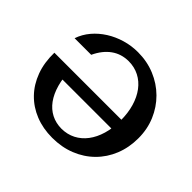

<svg xmlns="http://www.w3.org/2000/svg" viewBox="-169 -948 1184 1184"><g transform="rotate(45 423.5 -356.0)"><path d="M414.1 17.8Q333.8 17.8 266.9 -8.9Q199.9 -35.7 151.4 -85.6Q102.9 -135.6 77 -205.7Q51.1 -275.7 52.9 -362.9H197.5Q199.3 -291.4 214.9 -235.8Q230.6 -180.2 258.7 -141.7Q286.8 -103.2 326.3 -82.9Q365.7 -62.6 415.2 -62.2Q465.3 -62.6 506.2 -83.6Q547.1 -104.6 576.5 -143.3Q605.9 -182 621.7 -235.7Q637.6 -289.3 637.6 -355.1Q637.6 -421.4 621.7 -475.4Q605.9 -529.5 576.4 -568.6Q546.9 -607.7 505.9 -628.8Q464.8 -649.9 414.7 -650.2Q350 -649.9 301.8 -615.1Q253.5 -580.3 222.6 -514.3H77.8Q94.1 -562.3 127.4 -601.8Q160.7 -641.2 206.3 -670.1Q252 -698.9 305.5 -714.5Q359 -730.1 415.2 -730.1Q495.2 -730.1 563.9 -701.6Q632.6 -673.2 683.9 -622.2Q735.2 -571.2 763.9 -503.3Q792.6 -435.4 792.6 -356.7Q792.6 -275.2 764.9 -206.7Q737.2 -138.3 686.4 -87.9Q635.7 -37.6 566.4 -9.9Q497.2 17.8 414.1 17.8ZM159.8 -281.1V-362.9H666.7V-281.1Z"/></g></svg>

Font: Russolo 10pt ExtraLight
Style: Regular
Weight: 200
Designer: Micah Stupak-Hahn
Version: Version 1.000